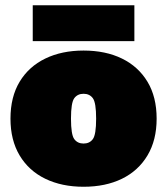

<svg xmlns="http://www.w3.org/2000/svg" viewBox="-20 -703 638 733"><path d="M299 -510Q383 -510 445.5 -479.5Q508 -449 543 -391Q578 -333 578 -250Q578 -168 543 -109.5Q508 -51 445.5 -20.5Q383 10 299 10Q216 10 153 -20.5Q90 -51 55 -109.5Q20 -168 20 -250Q20 -333 55 -391Q90 -449 153 -479.5Q216 -510 299 -510ZM299 -345Q276 -345 263.5 -328Q251 -311 251 -250Q251 -189 263.5 -172Q276 -155 299 -155Q322 -155 334.5 -172Q347 -189 347 -250Q347 -311 334.5 -328Q322 -345 299 -345ZM493 -683V-546H105V-683Z"/></svg>

Font: Prodigy Sans Black
Style: Regular
Weight: 900
Designer: Wei Huang
Foundry: Wei Huang
Version: Version 1.003; ttfautohint (v1.8.3)